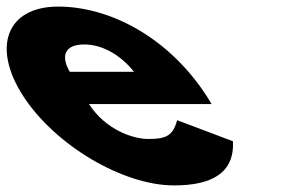

<svg xmlns="http://www.w3.org/2000/svg" viewBox="-166 -548 884 583"><path d="M476.2 -232C473.3 -238 466.2 -249 461.7 -256C345.1 -436 166.5 -528 10.5 -528C-144.5 -528 -192.5 -406 -95.3 -256C1.2 -107 207.2 15 362.2 15C476.2 15 546.2 -22 541.4 -119L372 -183C358.8 -137 340.9 -126 283.9 -126C238.9 -126 155.4 -153 104.2 -232ZM45.8 -330C18.3 -377 29 -413 90 -413C142 -413 197.8 -384 240.8 -330Z"/></svg>

Font: Hussar
Style: BdOpOblSeven
Weight: 700
Foundry: Cannot Into Space Fonts
Version: Version 2.00